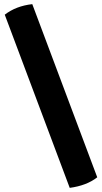

<svg xmlns="http://www.w3.org/2000/svg" viewBox="-20 -788 491 928"><path d="M317 120 3 -717Q57 -759 136 -768L450 69Q399 109 317 120Z"/></svg>

Font: Signika
Style: Bold
Weight: 700
Designer: Anna Giedrys
Foundry: Anna Giedrys
Version: Version 1.001